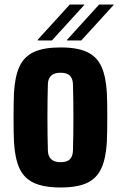

<svg xmlns="http://www.w3.org/2000/svg" viewBox="-20 -820 535 850"><path d="M248 10Q175 10 131 -10Q87 -30 66.5 -74Q46 -118 42 -191Q41 -208 40.5 -237Q40 -266 40 -299Q40 -332 40.5 -361.5Q41 -391 42 -410Q46 -482 66.5 -526Q87 -570 130.5 -590Q174 -610 248 -610Q323 -610 366 -589.5Q409 -569 429 -525Q449 -481 453 -410Q454 -393 454.5 -364Q455 -335 455 -302Q455 -269 454.5 -239.5Q454 -210 453 -191Q449 -120 429 -75.5Q409 -31 366 -10.5Q323 10 248 10ZM248 -102Q277 -102 289.5 -115Q302 -128 303 -153Q305 -222 305 -300.5Q305 -379 303 -448Q302 -472 289.5 -485Q277 -498 248 -498Q194 -498 192 -448Q190 -379 190 -300Q190 -221 192 -153Q194 -102 248 -102ZM340 -641H277V-644L419 -800H483V-798ZM147 -641V-644L289 -800H353V-798L210 -641Z"/></svg>

Font: Big Shoulders Display Black
Style: Regular
Weight: 900
Designer: Patric King
Foundry: XO Type Co
Version: Version 1.000; ttfautohint (v1.8.2)